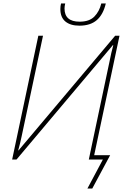

<svg xmlns="http://www.w3.org/2000/svg" viewBox="-20 -920 730 1107"><path d="M438 -772Q386 -772 357 -796Q328 -820 328 -868Q328 -875 329 -884.5Q330 -894 332 -900H356Q354 -892 353 -885Q352 -878 352 -871Q352 -795 439 -795Q495 -795 524 -824.5Q553 -854 564 -900H590Q575 -836 538 -804Q501 -772 438 -772ZM484 167 573 0H492L612 -568Q617 -594 621.5 -613.5Q626 -633 633 -659L631 -660L75 0H50L201 -714H228L105 -135Q100 -110 96 -95Q92 -80 85 -53H87L644 -714H669L523 -25H615L512 167Z"/></svg>

Font: Noto Sans Disp Thin
Style: Italic
Weight: 100
Italic angle: -12°
Designer: Monotype Design Team
Foundry: Monotype Imaging Inc.
Version: Version 2.000;GOOG;noto-source:20170915:90ef993387c0